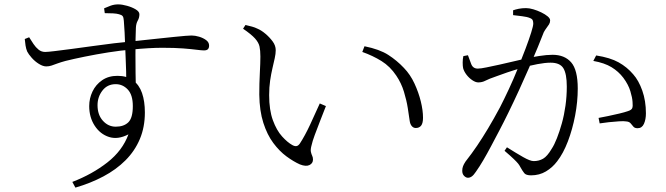

<svg xmlns="http://www.w3.org/2000/svg" viewBox="-20 -793 3040 876"><path d="M310 37Q401 2 470 -52Q539 -106 566 -180Q518 -155 477.5 -168Q437 -181 412 -219.5Q387 -258 387 -309Q387 -344 402 -375.5Q417 -407 446 -427Q475 -447 516 -447Q559 -447 587 -426.5Q615 -406 628 -368.5Q641 -331 641 -280Q641 -213 618 -158.5Q595 -104 552.5 -61.5Q510 -19 451.5 12Q393 43 324 63ZM508 -215Q545 -215 565.5 -235Q586 -255 586 -309Q586 -360 563 -384.5Q540 -409 508 -409Q470 -409 447.5 -380Q425 -351 425 -313Q425 -269 449.5 -242Q474 -215 508 -215ZM191 -490Q176 -490 157.5 -501.5Q139 -513 124.5 -529.5Q110 -546 104 -558Q99 -570 96.5 -585.5Q94 -601 93 -615L113 -623Q123 -607 133 -592Q143 -577 156 -566.5Q169 -556 186 -556Q198 -556 230.5 -560Q263 -564 309 -570Q355 -576 404.5 -583Q454 -590 500 -595.5Q546 -601 580 -604Q645 -611 692.5 -616Q740 -621 773.5 -624.5Q807 -628 826.5 -629.5Q846 -631 854 -631Q870 -631 888.5 -625.5Q907 -620 920.5 -610Q934 -600 934 -585Q934 -574 928.5 -568.5Q923 -563 911 -563Q900 -563 877 -566Q854 -569 816 -572Q778 -575 720.5 -575Q663 -575 582 -567Q531 -563 474.5 -554Q418 -545 366.5 -534.5Q315 -524 279 -515Q257 -509 242 -503.5Q227 -498 215.5 -494Q204 -490 191 -490ZM556 -424Q556 -441 555.5 -466.5Q555 -492 553.5 -522.5Q552 -553 551 -584.5Q550 -616 548.5 -645.5Q547 -675 545 -698Q544 -714 539.5 -719.5Q535 -725 523 -728Q513 -731 496.5 -732Q480 -733 458 -733L455 -755Q468 -761 484.5 -767Q501 -773 519 -773Q537 -773 560 -766.5Q583 -760 599.5 -750Q616 -740 616 -728Q616 -712 608.5 -699Q601 -686 600 -666Q599 -648 598.5 -615.5Q598 -583 598 -542.5Q598 -502 598.5 -460Q599 -418 600 -382Z M1348 -43Q1319 -56 1287 -79.5Q1255 -103 1227 -140.5Q1199 -178 1181.5 -232.5Q1164 -287 1163 -361Q1163 -414 1165.5 -460Q1168 -506 1168 -535Q1168 -563 1164 -581Q1160 -599 1143.5 -617.5Q1127 -636 1089 -662L1100 -679Q1117 -675 1130 -671.5Q1143 -668 1155 -662Q1172 -655 1191 -639Q1210 -623 1224 -604Q1238 -585 1238 -564Q1238 -548 1233.5 -527.5Q1229 -507 1223 -481.5Q1217 -456 1212.5 -425.5Q1208 -395 1208 -359Q1208 -291 1225 -244.5Q1242 -198 1267 -170.5Q1292 -143 1314 -131Q1325 -125 1333 -126.5Q1341 -128 1348 -138Q1371 -173 1395 -224.5Q1419 -276 1439 -321L1467 -309Q1455 -278 1441 -242.5Q1427 -207 1416 -177Q1405 -147 1402 -132Q1396 -111 1398.5 -100Q1401 -89 1404.5 -82Q1408 -75 1408 -65Q1408 -48 1392 -40Q1376 -32 1348 -43ZM1877 -209Q1866 -209 1858.5 -218Q1851 -227 1849 -243Q1846 -265 1840.5 -300Q1835 -335 1823 -374.5Q1811 -414 1788 -448Q1760 -490 1720.5 -514.5Q1681 -539 1633 -556L1643 -582Q1712 -568 1751.5 -542.5Q1791 -517 1823 -483Q1852 -453 1871 -412Q1890 -371 1900 -330Q1910 -289 1910 -256Q1910 -231 1901.5 -220Q1893 -209 1877 -209Z M2115 18Q2106 18 2097.5 9.5Q2089 1 2089 -14Q2089 -25 2092.5 -34.5Q2096 -44 2104 -56Q2133 -93 2157 -128.5Q2181 -164 2206.5 -206.5Q2232 -249 2261 -303Q2280 -340 2301.5 -386Q2323 -432 2342.5 -480.5Q2362 -529 2378 -571.5Q2394 -614 2403.5 -644.5Q2413 -675 2413 -685Q2413 -694 2410.5 -700.5Q2408 -707 2397 -711Q2386 -716 2362 -719Q2338 -722 2321 -724V-746Q2332 -750 2347 -753Q2362 -756 2380 -756Q2395 -756 2413.5 -750.5Q2432 -745 2449.5 -736.5Q2467 -728 2478.5 -718.5Q2490 -709 2490 -700Q2490 -690 2485 -682Q2480 -674 2473.5 -665.5Q2467 -657 2461 -646Q2451 -620 2434 -578.5Q2417 -537 2395 -486.5Q2373 -436 2348.5 -382.5Q2324 -329 2299 -278Q2278 -235 2258 -197Q2238 -159 2220 -125Q2202 -91 2185 -62Q2168 -33 2151 -9Q2141 6 2132.5 12Q2124 18 2115 18ZM2403 7Q2380 7 2372 -3Q2364 -13 2354 -31Q2350 -39 2344 -46.5Q2338 -54 2324 -67.5Q2310 -81 2282 -105L2293 -121Q2334 -95 2366.5 -76.5Q2399 -58 2415 -58Q2439 -58 2458 -69Q2477 -80 2497 -114Q2509 -132 2521 -162.5Q2533 -193 2543.5 -230.5Q2554 -268 2560 -311Q2566 -354 2566 -398Q2566 -456 2550.5 -481.5Q2535 -507 2492 -507Q2467 -507 2432.5 -500.5Q2398 -494 2361.5 -483.5Q2325 -473 2294 -462.5Q2263 -452 2245 -445Q2210 -433 2195 -425Q2180 -417 2162 -417Q2150 -417 2135 -427Q2120 -437 2108.5 -452Q2097 -467 2093 -482Q2091 -491 2091 -507.5Q2091 -524 2094 -537L2115 -541Q2122 -521 2130 -500.5Q2138 -480 2160 -480Q2173 -480 2199.5 -485.5Q2226 -491 2258.5 -498Q2291 -505 2323.5 -513Q2356 -521 2384 -527Q2404 -532 2439.5 -537.5Q2475 -543 2501 -543Q2556 -543 2586 -508.5Q2616 -474 2616 -389Q2616 -329 2604 -266Q2592 -203 2571 -148Q2550 -93 2522 -57Q2501 -29 2471 -11Q2441 7 2403 7ZM2889 -208Q2876 -208 2870 -215Q2864 -222 2857.5 -230Q2851 -238 2837 -239Q2827 -241 2804.5 -239.5Q2782 -238 2758 -235.5Q2734 -233 2716 -230L2711 -255Q2728 -258 2754.5 -263.5Q2781 -269 2806 -275Q2831 -281 2845 -286Q2861 -291 2864.5 -299.5Q2868 -308 2866 -328Q2865 -347 2856 -377Q2847 -407 2824 -438Q2802 -467 2770 -486.5Q2738 -506 2687 -515L2700 -540Q2764 -530 2802.5 -508.5Q2841 -487 2869 -454Q2894 -426 2910.5 -379.5Q2927 -333 2927 -276Q2927 -248 2918 -228Q2909 -208 2889 -208Z"/></svg>

Font: Noto Serif SC ExtraLight Light
Style: Regular
Weight: 300
Version: Version 2.002-H1;hotconv 1.1.0;makeotfexe 2.6.0